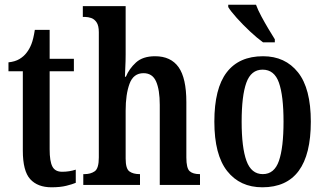

<svg xmlns="http://www.w3.org/2000/svg" viewBox="-20 -786 1380 816"><path d="M199 10Q140 10 108.5 -24.5Q77 -59 77 -146V-483H16V-521Q44 -524 62.5 -535Q81 -546 93 -562Q105 -577 113.5 -598.5Q122 -620 128 -659H191V-536H294V-483H191V-151Q191 -101 202.5 -78.5Q214 -56 244 -56Q275 -56 302 -65V-9Q288 -3 262 3.5Q236 10 199 10Z M334 0V-46H340Q365 -46 382.5 -58Q400 -70 400 -117V-649Q400 -677 390.5 -691Q381 -705 367.5 -709.5Q354 -714 342 -714H332V-760H514V-555Q514 -526 512.5 -498.5Q511 -471 511 -460H515Q529 -494 558 -520.5Q587 -547 639 -547Q706 -547 739 -500.5Q772 -454 772 -352V-117Q772 -71 786 -58.5Q800 -46 828 -46H830V0H659V-340Q659 -404 643.5 -439.5Q628 -475 590 -475Q547 -475 530.5 -430Q514 -385 514 -316V-112Q514 -69 530 -57.5Q546 -46 573 -46H575V0Z M1095 10Q1000 10 945.5 -59Q891 -128 891 -269Q891 -410 943.5 -478.5Q996 -547 1098 -547Q1192 -547 1246.5 -478.5Q1301 -410 1301 -269Q1301 10 1095 10ZM1097 -46Q1146 -46 1165.5 -102.5Q1185 -159 1185 -269Q1185 -379 1165.5 -434.5Q1146 -490 1096 -490Q1047 -490 1027 -434.5Q1007 -379 1007 -269Q1007 -159 1027.5 -102.5Q1048 -46 1097 -46ZM1098 -606Q1073 -624 1042.5 -652.5Q1012 -681 986 -710Q960 -739 950 -756V-766H1068Q1076 -744 1090.5 -717Q1105 -690 1120.5 -664Q1136 -638 1148 -619V-606Z"/></svg>

Font: Noto Serif Bengali ExtraCondensed SemiBold
Style: Regular
Weight: 600
Width: 2
Designer: Juan Bruce, Universal Thirst, Indian Type Foundry and the Monotype Design Team.
Foundry: Monotype Imaging Inc.
Version: Version 2.003; ttfautohint (v1.8.4.7-5d5b)